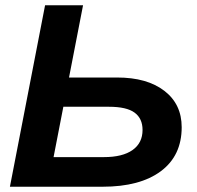

<svg xmlns="http://www.w3.org/2000/svg" viewBox="-20 -708 748 728"><path d="M241.7 -414.1H424.3Q537.6 -414.1 603.3 -363.5Q668.9 -313 668.9 -225.6Q668.9 -117.7 589.8 -58.8Q510.7 0 369.1 0H17.6L150.9 -688H294.9ZM183.1 -112.3H374Q444.8 -112.3 482.7 -139.2Q520.5 -166 520.5 -215.3Q520.5 -258.8 490.2 -281Q460 -303.2 393.1 -303.2H220.2Z"/></svg>

Font: Arimo
Style: Italic
Weight: 400
Italic angle: -12°
Designer: Steve Matteson
Foundry: Monotype Imaging Inc.
Version: Version 1.33